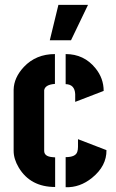

<svg xmlns="http://www.w3.org/2000/svg" viewBox="-20 -783 485 804"><path d="M188.5 -614.3 224.6 -762.7H348.6L277.3 -614.3ZM37.1 -151.4V-407.2Q38.1 -458 80.1 -502.9Q130.9 -556.6 210 -556.6V-431.6Q168.9 -428.7 165 -405.3V-151.4Q165 -127.9 199.2 -125Q205.1 -124 210.9 -124V0Q107.4 0 58.6 -81.1Q37.1 -117.2 37.1 -151.4ZM254.9 -430.7V-556.6Q332 -556.6 379.9 -497.1Q414.1 -455.1 414.1 -402.3L294.9 -356.4V-388.7Q293 -429.7 254.9 -430.7ZM254.9 1V-125Q296.9 -125 303.7 -147.5Q306.6 -156.2 306.6 -168V-200.2L425.8 -154.3Q426.8 -87.9 365.2 -38.1Q314.5 2.9 254.9 1Z"/></svg>

Font: Post No Bills Jaffna ExtraBold
Style: Regular
Weight: 800
Designer: Kosala Senevirathne, Siva Puranthara, Lasantha Premarathna, Tharique Azeez
Foundry: Mooniak
Version: Version 1.220 ; ttfautohint (v1.6)